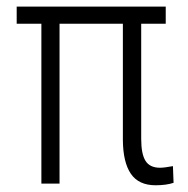

<svg xmlns="http://www.w3.org/2000/svg" viewBox="-20 -548 560 573"><path d="M474.6 -477.1H401.4V-133.3Q401.4 -88.4 414.3 -67.9Q427.2 -47.4 457.5 -47.4Q470.2 -47.4 496.1 -52.2L498 -2.4Q476.1 4.9 444.3 4.9Q394 4.9 370.6 -29.3Q347.2 -63.5 346.7 -129.9V-477.1H157.7V0H103.5V-477.1H29.8V-528.3H474.6Z"/></svg>

Font: Roboto Condensed Light
Style: Regular
Weight: 300
Designer: Google
Version: Version 2.134; 2016